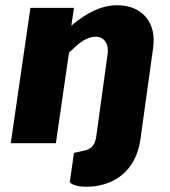

<svg xmlns="http://www.w3.org/2000/svg" viewBox="-20 -546 649 732"><path d="M427 -526C367 -526 309 -497 252 -448L262 -516H96L21 0H193L243 -345C274 -375 305 -406 346 -406C370 -406 397 -387 390 -338L347 -26C343 1 333 20 306 27L262 37L246 149C246 149 259 166 308 166C412 166 497 108 515 -12L564 -365C577 -460 522 -526 427 -526Z"/></svg>

Font: United Sans ExtraBold
Style: Italic
Weight: 800
Italic angle: -8°
Designer: Pablo Impallari, Rodrigo Fuenzalida (Modified by Dan O. Williams)
Version: Version 1.000;PS 001.000;hotconv 1.0.88;makeotf.lib2.5.64775